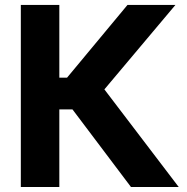

<svg xmlns="http://www.w3.org/2000/svg" viewBox="-20 -747 748 767"><path d="M503.2 0 269.5 -310H217V0H63.2V-727.3H217V-436.8H247.9L489.3 -727.3H680.8L397 -389.9L693.9 0Z"/></svg>

Font: InterMG
Style: Bold
Weight: 700
Designer: Rasmus Andersson
Foundry: rsms
Version: Version 3.019;December 26, 2023;FontCreator 15.0.0.2955 64-b